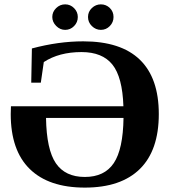

<svg xmlns="http://www.w3.org/2000/svg" viewBox="-20 -852 779 882"><path d="M354.5 -612.8Q251.5 -612.8 181.2 -566.9L167.5 -472.2H123.5L126.5 -629.4Q248.5 -662.1 362.3 -662.1Q535.2 -662.1 622.3 -577.9Q709.5 -493.7 709.5 -328.1Q709.5 -161.6 622.6 -75.9Q535.6 9.8 369.6 9.8Q204.1 9.8 116.7 -75.7Q29.3 -161.1 29.3 -328.1L30.3 -363.8H546.9Q542.5 -498 496.3 -555.4Q450.2 -612.8 354.5 -612.8ZM369.6 -39.1Q460 -39.1 502.7 -102.8Q545.4 -166.5 547.4 -310.1H191.4Q193.8 -164.6 236.8 -101.8Q279.8 -39.1 369.6 -39.1ZM443.4 -714.8Q419.9 -714.8 402.1 -732.2Q384.3 -749.5 384.3 -773.9Q384.3 -798.3 402.1 -815.2Q419.9 -832 443.4 -832Q467.3 -832 484.4 -815.4Q501.5 -798.8 501.5 -773.9Q501.5 -749.5 484.4 -732.2Q467.3 -714.8 443.4 -714.8ZM279.3 -714.8Q255.9 -714.8 238 -732.9Q220.2 -751 220.2 -773.9Q220.2 -797.4 237.8 -814.7Q255.4 -832 279.3 -832Q303.2 -832 320.3 -814.7Q337.4 -797.4 337.4 -773.9Q337.4 -749.5 320.3 -732.2Q303.2 -714.8 279.3 -714.8Z"/></svg>

Font: Tinos
Style: Bold
Weight: 700
Designer: Steve Matteson
Foundry: Monotype Imaging Inc.
Version: Version 1.23